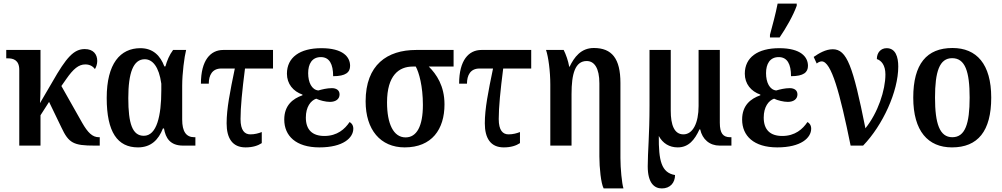

<svg xmlns="http://www.w3.org/2000/svg" viewBox="-20 -816 5618 1076"><path d="M88 0H207V-170L255 -245L324 -102C365 -14 392 0 510 0H539V-47H534C498 -47 472 -73 441 -127L324 -334L352 -374C391 -430 421 -455 458 -455C487 -455 503 -441 512 -429C518 -438 525 -456 525 -474C525 -512 503 -541 455 -541C394 -541 352 -495 273 -356L204 -238C205 -245 207 -297 207 -331V-536H15V-489H25C52 -489 88 -481 88 -425Z M753 10C826 10 868 -32 893 -96H899C908 -43 933 0 1006 0H1075V-47H1069C1023 -47 1001 -79 1001 -146V-336C1001 -404 1013 -497 1023 -536H950C929 -508 916 -476 907 -444H901C879 -503 838 -546 767 -546C654 -546 578 -460 578 -267C578 -75 639 10 753 10ZM786 -55C722 -55 699 -123 699 -266C699 -408 727 -484 791 -484C835 -484 871 -442 884 -347V-309C884 -168 859 -55 786 -55Z M1356 10C1397 10 1426 0 1447 -14V-76C1429 -69 1408 -63 1383 -63C1351 -63 1328 -85 1328 -149C1328 -216 1337 -307 1353 -432H1510V-536H1231C1160 -536 1106 -479 1106 -347H1150C1150 -394 1169 -432 1220 -432H1296C1269 -302 1250 -207 1250 -125C1250 -42 1282 10 1356 10Z M1770 10C1904 10 1960 -44 1960 -95C1960 -114 1950 -127 1939 -132C1913 -93 1870 -54 1798 -54C1731 -54 1694 -88 1694 -157C1694 -217 1721 -252 1752 -263C1772 -253 1806 -245 1829 -245C1862 -245 1883 -261 1883 -287C1883 -311 1864 -322 1840 -322C1812 -322 1785 -315 1764 -309C1727 -313 1707 -354 1707 -406C1707 -457 1728 -496 1778 -496C1826 -496 1847 -457 1847 -389C1918 -389 1942 -411 1942 -447C1942 -497 1902 -546 1781 -546C1660 -546 1588 -494 1588 -403C1588 -346 1623 -304 1675 -286V-282C1621 -263 1573 -226 1573 -146C1573 -55 1638 10 1770 10Z M2248 10C2400 10 2471 -91 2471 -231C2471 -335 2426 -400 2383 -443H2522V-536H2312C2150 -536 2029 -453 2029 -248C2029 -89 2112 10 2248 10ZM2253 -46C2185 -46 2149 -122 2149 -242C2149 -394 2216 -443 2293 -443H2310C2328 -411 2350 -333 2350 -228C2350 -108 2315 -46 2253 -46Z M2803 10C2844 10 2873 0 2894 -14V-76C2876 -69 2855 -63 2830 -63C2798 -63 2775 -85 2775 -149C2775 -216 2784 -307 2800 -432H2957V-536H2678C2607 -536 2553 -479 2553 -347H2597C2597 -394 2616 -432 2667 -432H2743C2716 -302 2697 -207 2697 -125C2697 -42 2729 10 2803 10Z M3363 240H3474C3465 212 3457 127 3457 70V-351C3457 -488 3409 -547 3308 -547C3235 -547 3198 -495 3172 -442H3170C3164 -476 3152 -510 3139 -536H3040C3053 -498 3064 -418 3064 -342V0H3183V-289C3183 -402 3203 -474 3268 -474C3311 -474 3339 -434 3339 -349V61C3339 124 3348 213 3363 240Z M3689 240C3736 240 3763 208 3763 165C3686 152 3671 84 3672 -54C3694 -13 3731 10 3778 10C3839 10 3873 -32 3900 -91H3904C3916 -35 3957 0 4013 0H4079V-47H4072C4032 -47 4014 -69 4014 -128V-536H3895V-222C3895 -127 3863 -63 3810 -63C3758 -63 3739 -117 3739 -195V-536H3620V-225C3620 -58 3610 36 3610 116C3610 210 3647 240 3689 240Z M4295 -606H4349C4384 -657 4425 -728 4445 -784V-796H4338C4327 -739 4309 -673 4295 -621ZM4336 10C4470 10 4526 -44 4526 -95C4526 -114 4516 -127 4505 -132C4479 -93 4436 -54 4364 -54C4297 -54 4260 -88 4260 -157C4260 -217 4287 -252 4318 -263C4338 -253 4372 -245 4395 -245C4428 -245 4449 -261 4449 -287C4449 -311 4430 -322 4406 -322C4378 -322 4351 -315 4330 -309C4293 -313 4273 -354 4273 -406C4273 -457 4294 -496 4344 -496C4392 -496 4413 -457 4413 -389C4484 -389 4508 -411 4508 -447C4508 -497 4468 -546 4347 -546C4226 -546 4154 -494 4154 -403C4154 -346 4189 -304 4241 -286V-282C4187 -263 4139 -226 4139 -146C4139 -55 4204 10 4336 10Z M4747 0H4817C4927 -114 5014 -303 5014 -443C5014 -497 4999 -546 4949 -546C4916 -546 4894 -521 4894 -485C4919 -477 4942 -451 4942 -399C4942 -310 4900 -184 4830 -97C4760 -447 4726 -540 4647 -540C4607 -540 4569 -517 4540 -497L4557 -460C4565 -467 4576 -472 4585 -472C4639 -472 4687 -295 4747 0Z M5315 10C5460 10 5535 -81 5535 -269C5535 -457 5453 -547 5318 -547C5173 -547 5098 -457 5098 -269C5098 -81 5181 10 5315 10ZM5317 -47C5246 -47 5220 -123 5220 -269C5220 -415 5245 -490 5316 -490C5389 -490 5414 -415 5414 -269C5414 -123 5389 -47 5317 -47Z"/></svg>

Font: Noto Serif Condensed Semi
Style: Regular
Weight: 600
Width: 3
Designer: Monotype Design Team
Foundry: Monotype Imaging Inc.
Version: Version 1.002